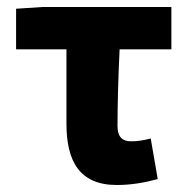

<svg xmlns="http://www.w3.org/2000/svg" viewBox="-20 -517 536 549"><path d="M314 12C359 12 398 4 431 -5L411 -121C388 -115 372 -113 355 -113C332 -113 316 -123 316 -157C316 -212 318 -294 322 -376H470V-497H101L26 -492V-376H170V-163C170 -58 206 12 314 12Z"/></svg>

Font: DAIFUKU Sans
Style: Bold
Weight: 700
Designer: Original font ‘Source Han Sans JP’ : Paul D. Hunt
Foundry: Daifuku
Version: Version 1.000